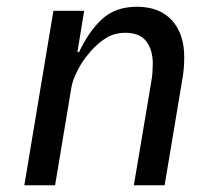

<svg xmlns="http://www.w3.org/2000/svg" viewBox="-20 -548 640 568"><path d="M52 0 138 -516H229L209 -394H214Q243 -456 282.5 -492Q322 -528 385 -528Q452 -528 488.5 -488Q525 -448 525 -379Q525 -362 523.5 -344Q522 -326 518 -305L467 0H376L427 -303Q430 -320 431 -334Q432 -348 432 -359Q432 -401 412.5 -426Q393 -451 351 -451Q319 -451 294.5 -436Q270 -421 248 -396Q243 -390 234.5 -379.5Q226 -369 217.5 -354.5Q209 -340 201 -321.5Q193 -303 190 -282L143 0Z"/></svg>

Font: IBM Plex Mono Text
Style: Italic
Weight: 450
Italic angle: -9°
Monospace: yes
Designer: Mike Abbink, Paul van der Laan, Pieter van Rosmalen
Foundry: Bold Monday
Version: Version 2.1